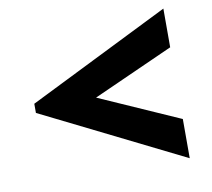

<svg xmlns="http://www.w3.org/2000/svg" viewBox="-70 -691 840 762"><g transform="rotate(-10 350.0 -310.5)"><path d="M176 -250 65 -292V-329L635 -612V-456ZM635 -9 65 -292V-329L176 -370L635 -167Z"/></g></svg>

Font: BioRhyme SemiExpanded ExtraBold
Style: Regular
Weight: 800
Width: 6
Designer: Aoife Mooney
Foundry: Aoife Mooney Type
Version: Version 1.600;gftools[0.9.33]